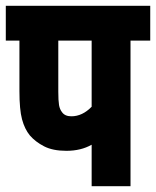

<svg xmlns="http://www.w3.org/2000/svg" viewBox="-20 -642 538 662"><path d="M430 -502V0H296V-143Q259 -122 209 -122Q162 -122 132 -137.5Q102 -153 83 -175Q65 -197 56 -230.5Q47 -264 47 -328V-502H0V-622H498V-502ZM296 -502H181V-326Q181 -295 183.5 -280Q186 -265 194 -255Q204 -241 226 -241Q264 -241 296 -274Z"/></svg>

Font: Noto Sans ExtraCondensed ExtraBold
Style: Regular
Weight: 800
Width: 2
Designer: Monotype Design Team
Foundry: Monotype Imaging Inc.
Version: Version 2.013; ttfautohint (v1.8.4.7-5d5b)